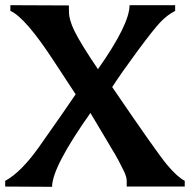

<svg xmlns="http://www.w3.org/2000/svg" viewBox="-34 -720 733 741"><path d="M315 -284Q167 -75 167 1L-14 0V-22Q47 -55 116 -152Q221 -301 258 -356L176 -481Q64 -653 6 -678V-700L232 -699V-677Q232 -643 254 -599Q279 -549 344 -453Q466 -626 466 -700H642V-678Q611 -662 584.5 -634Q558 -606 497 -523.5Q436 -441 399 -384Q570 -133 609.5 -85.5Q649 -38 679 -22V0H455V-22Q455 -38 443.5 -61Q432 -84 424.5 -98.5Q417 -113 411 -123Q405 -133 395 -149.5Q385 -166 380 -175Z"/></svg>

Font: Asul
Style: Bold
Weight: 700
Designer: Mariela Monsalve
Foundry: Mariela Monsalve
Version: Version 1.002